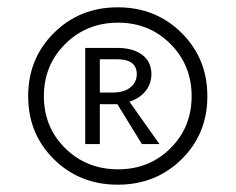

<svg xmlns="http://www.w3.org/2000/svg" viewBox="-20 -731 644 525"><path d="M127.5 -641Q198 -711 302 -711Q406 -711 476.5 -641Q547 -571 547 -468Q547 -365 476.5 -295.5Q406 -226 302 -226Q198 -226 127.5 -295.5Q57 -365 57 -468Q57 -571 127.5 -641ZM303 -268Q388 -268 446 -325.5Q504 -383 504 -468Q504 -553 446 -611Q388 -669 303 -669Q217 -669 158.5 -611Q100 -553 100 -468Q100 -383 158.5 -325.5Q217 -268 303 -268ZM394 -528Q394 -502 378 -482Q362 -462 334 -453L416 -337H368L301 -446H289H253V-337H213V-600H300Q344 -600 369 -581Q394 -562 394 -528ZM253 -478H289Q319 -478 336.5 -492Q354 -506 354 -528Q354 -569 300 -569H253Z"/></svg>

Font: EauTest Medium
Style: Italic
Weight: 500
Italic angle: -12°
Designer: Christian Thalmann (Catharsis Fonts)
Version: Version 0.001;PS 000.001;hotconv 1.0.88;makeotf.lib2.5.64775